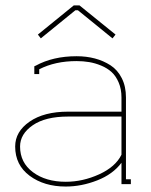

<svg xmlns="http://www.w3.org/2000/svg" viewBox="-20 -681 557 710"><path d="M258.8 -643.1 130.9 -539.1 120.1 -553.2 252.9 -661.1H273.9L407.2 -553.2L396 -539.1L268.1 -643.1ZM429.2 -108.9V-250H231.9Q147.9 -250 101.1 -217.8Q54.2 -185.5 54.2 -139.2Q54.2 -79.6 101.8 -44.2Q149.4 -8.8 223.1 -8.8Q286.1 -8.8 346.7 -36.4Q407.2 -64 429.2 -108.9ZM106.9 -430.2V-436L111.8 -438Q175.8 -473.1 263.2 -473.1Q299.3 -473.1 330.8 -464.8Q362.3 -456.5 388.7 -439.5Q415 -422.4 430.4 -391.8Q445.8 -361.3 445.8 -320.8V-18.1H463.9V0H429.2V-79.1Q397.5 -36.6 339.4 -13.9Q281.2 8.8 223.1 8.8Q143.1 8.8 89.6 -31Q36.1 -70.8 36.1 -139.2Q36.1 -194.3 89.4 -231.2Q142.6 -268.1 231.9 -268.1H429.2V-320.8Q429.2 -351.6 418.9 -375.7Q408.7 -399.9 392.6 -414.6Q376.5 -429.2 354 -438.5Q331.5 -447.8 309.6 -451.4Q287.6 -455.1 263.2 -455.1Q184.1 -455.1 125 -424.8V-407.2H106.9Z"/></svg>

Font: Rawengulk
Style: Light
Weight: 300
Version: Version 0.92